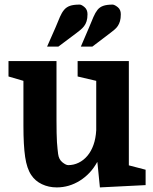

<svg xmlns="http://www.w3.org/2000/svg" viewBox="-20 -806 666 836"><path d="M226 -283V-540H17V-473L82 -454V-259Q82 -173 89.5 -122.5Q97 -72 116 -44Q133 -18 162.5 -4Q192 10 227 10Q281 10 328 -19.5Q375 -49 403 -100H404L415 10L614 0V-67L541 -86V-540H318V-473L399 -454V-239Q397 -203 387 -175Q377 -147 360.5 -127.5Q344 -108 322.5 -97.5Q301 -87 277 -87Q267 -87 251.5 -99.5Q236 -112 233 -136Q232 -146 230.5 -158Q229 -170 228 -187Q227 -204 226.5 -227.5Q226 -251 226 -283ZM222 -687 185 -603H234L314 -663Q323 -670 331 -676.5Q339 -683 346 -692Q353 -701 357 -713.5Q361 -726 361 -744Q361 -764 348 -775Q335 -786 327 -786Q300 -786 284.5 -780.5Q269 -775 259 -763Q249 -751 241 -732.5Q233 -714 222 -687ZM368 -687 332 -603H382L461 -663Q470 -670 478.5 -677Q487 -684 493 -693Q499 -702 502.5 -714Q506 -726 506 -744Q506 -764 493 -774.5Q480 -785 471 -786Q445 -786 429.5 -780.5Q414 -775 404.5 -763Q395 -751 387 -732.5Q379 -714 368 -687Z"/></svg>

Font: GradeGX
Style: Regular
Weight: 100
Width: 1
Designer: Adam Twardoch
Foundry: Adam Twardoch
Version: Version 2.002; DEVELOPMENT